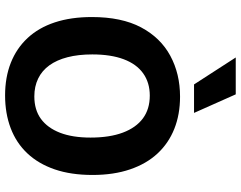

<svg xmlns="http://www.w3.org/2000/svg" viewBox="-116 -817 947 755"><g transform="rotate(90 357.5 -439.5)"><path d="M355 14Q284 14 227 -8.5Q170 -31 129.5 -74.5Q89 -118 68 -181.5Q47 -245 47 -327Q47 -444 87.5 -520.5Q128 -597 199 -635.5Q270 -674 360 -674Q430 -674 486.5 -651.5Q543 -629 583.5 -585.5Q624 -542 646 -477.5Q668 -413 668 -330Q668 -245 646 -181Q624 -117 583 -73.5Q542 -30 484 -8Q426 14 355 14ZM359 -101Q412 -101 447.5 -127Q483 -153 502 -202Q521 -251 521 -322Q521 -397 501.5 -449Q482 -501 445.5 -528Q409 -555 356 -555Q305 -555 268.5 -529Q232 -503 213 -452.5Q194 -402 194 -329Q194 -274 205 -231.5Q216 -189 237 -160Q258 -131 289 -116Q320 -101 359 -101ZM312 -729 206 -893H351L424 -729Z"/></g></svg>

Font: Bricolage Grotesque 24pt
Style: Bold
Weight: 700
Designer: Mathieu Triay
Foundry: Atelier Triay
Version: Version 1.001;gftools[0.9.33.dev8+g029e19f]